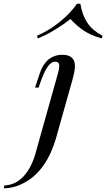

<svg xmlns="http://www.w3.org/2000/svg" viewBox="-157 -822 570 1030"><path d="M-133 173Q-71 170 -27 120Q17 70 39 -19L154 -429Q161 -453 161 -468Q161 -491 139 -491Q119 -491 101 -467.5Q83 -444 63 -389L50 -352H31L55 -425Q89 -528 178 -528Q245 -528 245 -467Q245 -441 230 -388L153 -115Q112 51 20 127Q-14 155 -54.5 171.5Q-95 188 -137 188ZM46 -616 41 -630Q106 -658 163 -704Q220 -750 256 -802H274Q285 -739 312 -699Q339 -659 393 -630L389 -616Q331 -632 293.5 -657Q256 -682 221 -720Q183 -690 137 -662Q91 -634 46 -616Z"/></svg>

Font: Playfair Display
Style: Italic
Weight: 400
Italic angle: -14°
Designer: Claus Eggers Sørensen
Foundry: Claus Eggers Sørensen
Version: Version 1.200; ttfautohint (v1.6)